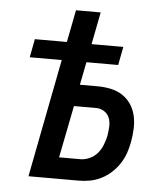

<svg xmlns="http://www.w3.org/2000/svg" viewBox="-50 -714 650 759"><g transform="rotate(5 275.0 -335.0)"><path d="M91 0 182 -469H55L69 -542H196L221 -670H319L294 -542H420L406 -469H280L262 -378H333Q360 -378 385.5 -372.5Q411 -367 431.5 -353.5Q452 -340 465.5 -319.5Q479 -299 484.5 -274.5Q490 -250 489 -223.5Q488 -197 483 -170Q479 -148 471.5 -126Q464 -104 450.5 -83.5Q437 -63 419 -46.5Q401 -30 379 -19Q357 -8 334.5 -4Q312 0 290 0ZM205 -85H290Q308 -85 326.5 -93.5Q345 -102 357.5 -117Q370 -132 377 -150Q384 -168 388 -186Q391 -204 392 -222.5Q393 -241 387 -257Q381 -273 366.5 -282.5Q352 -292 334 -292H246Z"/></g></svg>

Font: Lode Dark Term
Style: Bold Italic
Weight: 700
Italic angle: -11°
Monospace: yes
Designer: Belleve Invis
Foundry: Belleve Invis
Version: Version 29.2.0